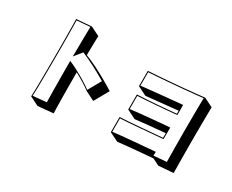

<svg xmlns="http://www.w3.org/2000/svg" viewBox="-126 -1270 2252 1860"><g transform="rotate(30 1000.0 -340.0)"><path d="M288 75Q290 33 291 -27Q292 -87 292.5 -157.5Q293 -228 293.5 -303Q294 -378 294 -451Q294 -525 293.5 -591Q293 -657 292.5 -709.5Q292 -762 291 -792L460 -805L560 -755Q559 -731 558 -695.5Q557 -660 556.5 -624.5Q556 -589 555.5 -565Q555 -541 555 -541Q612 -519 675 -488Q738 -457 801.5 -421Q865 -385 922 -349L831 -187L731 -237Q694 -264 647.5 -293Q601 -322 554 -347Q554 -264 554.5 -178.5Q555 -93 556 -17.5Q557 58 559 109L388 125ZM808 -395Q735 -439 658 -479Q581 -519 513 -547L444 -461Q445 -535 445.5 -600Q446 -665 447 -715.5Q448 -766 449 -794L301 -782Q302 -754 302.5 -703.5Q303 -653 303.5 -588Q304 -523 304 -451Q304 -379 303.5 -305Q303 -231 302.5 -161.5Q302 -92 301 -34Q300 24 298 63L448 49Q447 1 446 -74.5Q445 -150 444.5 -238Q444 -326 444 -412Q489 -393 541 -365.5Q593 -338 642 -308Q691 -278 727 -251Z M1615 3Q1551 8 1479 14.5Q1407 21 1341.5 27Q1276 33 1230 39L1130 -10V-180Q1169 -182 1227.5 -186Q1286 -190 1352 -195.5Q1418 -201 1482 -206.5Q1546 -212 1595 -216Q1595 -229 1595.5 -242Q1596 -255 1596 -268Q1542 -263 1483 -257.5Q1424 -252 1368 -246.5Q1312 -241 1266 -235L1166 -285V-453Q1212 -455 1268.5 -458.5Q1325 -462 1384 -466.5Q1443 -471 1498 -476Q1553 -481 1595 -485V-519L1243 -483L1143 -533V-704Q1190 -707 1252.5 -711.5Q1315 -716 1384.5 -721.5Q1454 -727 1523 -733.5Q1592 -740 1652 -746Q1712 -752 1755 -757L1855 -707Q1854 -636 1853 -532.5Q1852 -429 1852 -320Q1852 -223 1853 -131Q1854 -39 1855 28L1690 41ZM1744 -32Q1743 -94 1742 -182Q1741 -270 1741 -364Q1741 -436 1741.5 -506.5Q1742 -577 1742.5 -638.5Q1743 -700 1744 -745Q1705 -741 1647.5 -735Q1590 -729 1523 -723Q1456 -717 1387.5 -711.5Q1319 -706 1258 -701.5Q1197 -697 1153 -694V-544Q1197 -549 1250.5 -554.5Q1304 -560 1358 -565.5Q1412 -571 1461.5 -575.5Q1511 -580 1548.5 -584Q1586 -588 1604 -589Q1605 -573 1605 -543.5Q1605 -514 1605 -476Q1563 -472 1507.5 -467Q1452 -462 1392 -457.5Q1332 -453 1276 -449Q1220 -445 1176 -443V-296Q1219 -301 1275.5 -307Q1332 -313 1392 -318.5Q1452 -324 1508 -329Q1564 -334 1606 -337Q1606 -305 1606 -272Q1606 -239 1605 -207Q1556 -203 1491.5 -197.5Q1427 -192 1360 -186Q1293 -180 1234.5 -176Q1176 -172 1140 -170V-21Q1179 -26 1237.5 -31.5Q1296 -37 1362.5 -43Q1429 -49 1492 -54Q1555 -59 1603 -63L1601 -20Z"/></g></svg>

Font: Rampart One
Style: Regular
Weight: 400
Designer: Fontworks Inc.
Foundry: Fontworks Inc.
Version: Version 1.100